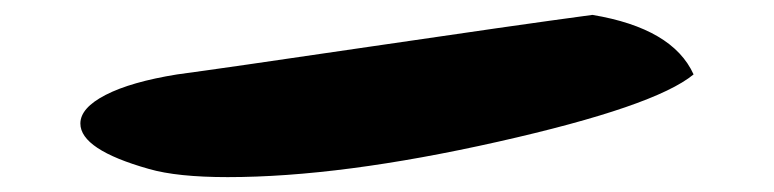

<svg xmlns="http://www.w3.org/2000/svg" viewBox="-20 -561 1040 258"><path d="M88 -395Q88 -416 122 -433.5Q156 -451 218 -461Q278 -469 475 -498Q672 -527 776 -541Q884 -523 912 -461Q860 -418 649 -370.5Q438 -323 286 -323Q218 -323 180 -334Q88 -360 88 -395Z"/></svg>

Font: NaniFont Regular
Style: Regular
Weight: 400
Designer: Nanigashitei
Version: Version 1.036